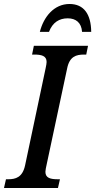

<svg xmlns="http://www.w3.org/2000/svg" viewBox="-39 -944 478 964"><path d="M161 -784H207C225 -832 259 -852 301 -852C342 -852 370 -830 373 -784H419C418 -873 382 -924 310 -924C232 -924 180 -859 161 -784ZM-19 0H252L262 -44H251C215 -44 189 -50 189 -81C189 -89 192 -104 195 -117L298 -600C310 -661 344 -670 383 -670H394L403 -714H131L122 -670H133C169 -670 195 -664 195 -633C195 -626 193 -615 190 -601L87 -114C74 -53 39 -44 2 -44H-9Z"/></svg>

Font: Noto Serif Condensed Medium
Style: Italic
Weight: 500
Width: 3
Italic angle: -12°
Designer: Monotype Design Team
Foundry: Monotype Imaging Inc.
Version: Version 2.013